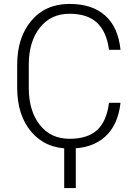

<svg xmlns="http://www.w3.org/2000/svg" viewBox="-20 -741 684 971"><path d="M589.4 -221.2Q577.6 -109.9 511.7 -49.8Q445.8 10.3 331.5 10.3Q210.4 10.3 138.7 -74Q66.9 -158.2 66.9 -297.4V-413.1Q66.9 -551.8 138.7 -636.5Q210.4 -721.2 331.5 -721.2Q446.8 -721.2 512.5 -661.9Q578.1 -602.5 589.4 -489.3H531.2Q519.5 -579.6 471.2 -625.5Q422.9 -671.4 331.5 -671.4Q236.3 -671.4 180.9 -600.3Q125.5 -529.3 125.5 -414.1V-297.4Q125.5 -180.7 180.9 -109.9Q236.3 -39.1 331.5 -39.1Q423.3 -39.1 471.4 -83.5Q519.5 -127.9 531.2 -221.2ZM363.3 210H304.7V-23.9H363.3Z"/></svg>

Font: Franko
Style: Light
Weight: 300
Designer: Google
Version: Version 1.200310; 2013